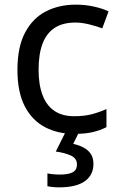

<svg xmlns="http://www.w3.org/2000/svg" viewBox="-20 -632 520 826"><path d="M300 -56Q229 -56 173.5 -85Q118 -114 86.5 -175Q55 -236 55 -331Q55 -430 88 -492Q121 -554 177.5 -583Q234 -612 306 -612Q347 -612 385 -603.5Q423 -595 447 -583L420 -510Q396 -519 364 -527Q332 -535 304 -535Q250 -535 215 -512Q180 -489 163 -444Q146 -399 146 -332Q146 -268 163 -223Q180 -178 214 -155Q248 -132 299 -132Q343 -132 376.5 -141Q410 -150 438 -163V-85Q411 -71 378.5 -63.5Q346 -56 300 -56ZM382 73Q382 121 345 147.5Q308 174 234 174Q219 174 205.5 172.5Q192 171 184 169V114Q193 116 208 117.5Q223 119 237 119Q273 119 292 109.5Q311 100 311 75Q311 49 284.5 37Q258 25 220 20L263 -66H321L295 -13Q319 -8 339 2.5Q359 13 370.5 30Q382 47 382 73Z"/></svg>

Font: Noto Sans Malayalam UI
Style: Regular
Weight: 400
Designer: Jelle Bosma - Monotype Design Team
Foundry: Monotype Imaging Inc.
Version: Version 2.104